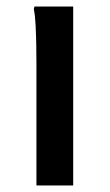

<svg xmlns="http://www.w3.org/2000/svg" viewBox="-20 -565 335 585"><path d="M91 0V-374Q91 -394 90.5 -425.5Q90 -457 88.5 -488Q87 -519 83 -537L85 -545H203V0Z"/></svg>

Font: Kufam Medium
Style: Regular
Weight: 500
Designer: Wael Morcos, Artur Schmal
Foundry: Original Type
Version: Version 1.300; ttfautohint (v1.8.3)